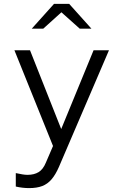

<svg xmlns="http://www.w3.org/2000/svg" viewBox="-20 -746 640 985"><path d="M129 219Q113 219 95.5 217Q78 215 61 211V142Q80 146 94.5 148.5Q109 151 121 151Q155 151 178 137Q201 123 215 89L252 3L54 -488H134L294 -84L460 -488H539L282 111Q265 150 244.5 174Q224 198 196.5 208.5Q169 219 129 219ZM143 -599 257 -726H335L449 -599H389L295 -683L202 -599Z"/></svg>

Font: Red Hat Mono
Style: Regular
Weight: 300
Monospace: yes
Designer: Pentagram, MCKL
Foundry: Pentagram, MCKL
Version: Version 1.023